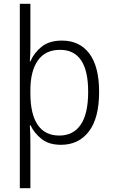

<svg xmlns="http://www.w3.org/2000/svg" viewBox="-20 -757 603 1017"><path d="M85 240V-737H141V-519Q141 -496 140.5 -475Q140 -454 138 -432H141Q160 -477 200.5 -509.5Q241 -542 308 -542Q402 -542 453.5 -473Q505 -404 505 -270Q505 -132 451 -61Q397 10 303 10Q239 10 200 -21Q161 -52 142 -93H138Q140 -68 140.5 -42.5Q141 -17 141 8V240ZM294 -39Q368 -39 407.5 -96.5Q447 -154 447 -271Q447 -493 298 -493Q220 -493 180.5 -436.5Q141 -380 141 -280V-262Q141 -153 179.5 -96Q218 -39 294 -39Z"/></svg>

Font: Noto Sans Mono SemiCondensed Light
Style: Regular
Weight: 300
Width: 4
Designer: Monotype Design Team
Foundry: Monotype Imaging Inc.
Version: Version 2.014; ttfautohint (v1.8.4.7-5d5b)